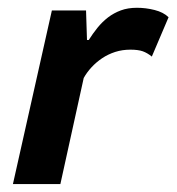

<svg xmlns="http://www.w3.org/2000/svg" viewBox="-20 -466 447 486"><path d="M197.8 -439.5 200.2 -364.7H204.6Q214.8 -380.9 226.8 -395.8Q238.8 -410.6 253.4 -421.9Q268.1 -433.1 285.9 -439.7Q303.7 -446.3 326.7 -446.3Q349.1 -446.3 371.3 -440.7Q393.6 -435.1 406.7 -422.4L364.3 -322.8Q353 -332 341.3 -336.2Q329.6 -340.3 310.1 -340.3Q289.6 -340.3 271.5 -334.5Q253.4 -328.6 238.5 -318.6Q223.6 -308.6 211.7 -295.7Q199.7 -282.7 191.9 -268.6L132.8 0H12.7L111.3 -439.5Z"/></svg>

Font: PT Astra Sans
Style: Bold Italic
Weight: 700
Italic angle: -16°
Designer: A.Korolkova, I. Chaeva
Foundry: ParaType Ltd
Version: Version 1.002W